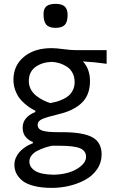

<svg xmlns="http://www.w3.org/2000/svg" viewBox="-20 -752 583 976"><path d="M201.2 -680.2Q201.2 -707.5 215.8 -720Q230.5 -732.4 263.2 -732.4Q294.9 -732.4 309.3 -718.8Q323.7 -705.1 323.7 -675.8Q323.7 -640.6 309.3 -625.5Q294.9 -610.4 262.2 -610.4Q229.5 -610.4 215.3 -626.5Q201.2 -642.6 201.2 -680.2ZM367.7 -497.1H522V-427.7Q469.7 -435.5 401.4 -439.9Q437.5 -400.9 437.5 -339.8Q437.5 -269 395.3 -228.8Q353 -188.5 275.4 -170.9Q216.3 -156.7 193.8 -146.5Q171.4 -136.2 171.4 -117.7Q171.4 -96.2 194.8 -88.1Q218.3 -80.1 275.4 -80.1H296.9Q402.3 -80.1 449.5 -54.2Q496.6 -28.3 496.6 33.2Q496.6 74.7 473.6 108.2Q450.7 141.6 413.6 161.9Q376.5 182.1 332.8 192.6Q289.1 203.1 243.7 203.1Q190.9 203.1 152.1 193.1Q113.3 183.1 92.8 165.8Q72.3 148.4 62.7 128.7Q53.2 108.9 53.2 85.9Q53.2 67.4 60.3 50.8Q67.4 34.2 77.6 22.5Q87.9 10.7 101.3 0.7Q114.7 -9.3 125.7 -14.6Q136.7 -20 147 -23.9V-30.8Q128.9 -35.6 112.1 -54.2Q95.2 -72.8 95.2 -103Q95.2 -156.7 159.7 -182.6V-189Q147 -195.3 135.5 -202.4Q124 -209.5 106.9 -223.9Q89.8 -238.3 77.9 -254.4Q65.9 -270.5 57.1 -294.9Q48.3 -319.3 48.3 -346.2Q48.3 -418.5 101.3 -462.9Q154.3 -507.3 242.7 -507.3Q265.1 -507.3 302 -502.2Q338.9 -497.1 367.7 -497.1ZM235.8 -228Q253.9 -231.4 268.3 -235.4Q282.7 -239.3 300.8 -247.8Q318.8 -256.3 330.8 -267.1Q342.8 -277.8 351.1 -295.4Q359.4 -313 359.4 -335Q359.4 -360.8 348.9 -380.9Q338.4 -400.9 321 -412.4Q303.7 -423.8 283.9 -430.2Q264.2 -436.5 242.7 -437.5Q192.4 -435.5 159.4 -410.9Q126.5 -386.2 126.5 -339.8Q126.5 -317.4 136.5 -298.3Q146.5 -279.3 163.3 -265.9Q180.2 -252.4 198 -243.4Q215.8 -234.4 235.8 -228ZM277.8 -11.2H243.7Q223.6 -6.8 205.8 -0.7Q188 5.4 169.7 14.6Q151.4 23.9 140.4 38.1Q129.4 52.2 129.4 68.8Q129.4 98.1 158.9 116.7Q188.5 135.3 253.9 136.2Q327.1 133.8 372.3 106Q417.5 78.1 417.5 45.4Q417.5 15.1 387.7 2Q357.9 -11.2 277.8 -11.2Z"/></svg>

Font: Commissioner Flair
Style: Regular
Weight: 400
Designer: Kostas Bartsokas
Foundry: Kostas Bartsokas
Version: Version 1.000